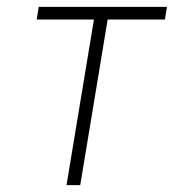

<svg xmlns="http://www.w3.org/2000/svg" viewBox="-20 -540 540 560"><path d="M174 0 254 -483H87L93 -520H467L461 -483H294L214 0Z"/></svg>

Font: Iosevka Term Curly XLt Obl
Style: Regular
Weight: 200
Italic angle: -9°
Designer: Belleve Invis
Foundry: Belleve Invis
Version: Version 32.3.0